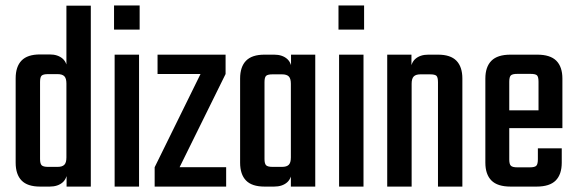

<svg xmlns="http://www.w3.org/2000/svg" viewBox="-20 -690 2133 710"><path d="M128.1 -228.2H37.9V-400.3Q37.9 -443.6 59.8 -466.2Q81.7 -488.7 128.2 -488.7H163.6Q194 -488.7 212 -472.8Q230 -456.9 230 -421.2V-348.6H225.6V-381.1Q225.6 -400.3 217.9 -408.1Q210.2 -415.9 193 -415.9H157.9Q140.1 -415.9 134.1 -410.4Q128.1 -404.9 128.1 -386.8ZM225.6 -669H315.8V0H226.2V-61.8L225.6 -67.4ZM37.9 -261.4H128.1V-102Q128.1 -84.7 134.1 -78.8Q140.1 -72.9 157.9 -72.9H193Q210.2 -72.9 217.9 -80.7Q225.6 -88.4 225.6 -107.6V-131.4L230 -130.7V-67.5Q230 -31.8 212 -15.9Q194 0 163.6 0H128.2Q81.7 0 59.8 -22.5Q37.9 -45.1 37.9 -88.5Z M494.2 0H403.9V-487.9H494.2ZM401.7 -580.6V-669.8H496.4V-580.6Z M814.2 -487.9V-416.3H562.6V-487.9ZM721.5 -416.3H814.2L644.1 -71.6H551.9ZM816.3 -71.6V0H551.9V-71.6Z M958.1 -227.4H867.9V-399.5Q867.9 -442.8 889.8 -465.4Q911.7 -487.9 958.2 -487.9H993.6Q1024 -487.9 1042 -472Q1060 -456.1 1060 -420.4V-352.5H1055.6V-380.3Q1055.6 -399.5 1047.9 -407.3Q1040.2 -415.1 1023 -415.1H987.9Q970.1 -415.1 964.1 -409.6Q958.1 -404.1 958.1 -386ZM1145.8 0H1055.6V-418.2L1056.2 -424.5V-487.9H1145.8ZM867.9 -260.6H958.1V-102Q958.1 -84.7 964.1 -78.8Q970.1 -72.9 987.9 -72.9H1023Q1040.2 -72.9 1047.9 -80.7Q1055.6 -88.4 1055.6 -107.6V-133.8H1060V-67.5Q1060 -31.8 1042 -15.9Q1024 0 993.6 0H958.2Q911.7 0 889.8 -22.5Q867.9 -45.1 867.9 -88.5Z M1324.2 0H1233.9V-487.9H1324.2ZM1231.7 -580.6V-669.8H1326.4V-580.6Z M1502.2 0H1411.9V-487.9H1501.5V-426.9L1502.2 -421.4ZM1689.8 0H1599.6V-386Q1599.6 -404.1 1594 -409.6Q1588.4 -415.1 1569.9 -415.1H1534.7Q1517.7 -415.1 1510 -407.3Q1502.2 -399.5 1502.2 -380.3V-347.8H1497.7V-420.4Q1497.7 -456.1 1515.7 -472Q1533.7 -487.9 1564.1 -487.9H1599.5Q1646 -487.9 1667.9 -465.4Q1689.8 -442.8 1689.8 -399.5Z M1863.2 -387.6V-100.3Q1863.2 -83 1869.2 -77.1Q1875.2 -71.2 1892.9 -71.2H1918V0H1868.1Q1819.7 0 1797.3 -22.5Q1774.8 -45.1 1774.8 -88.5V-399.5Q1774.8 -442.8 1797.3 -465.4Q1819.7 -487.9 1868.1 -487.9H1923.3V-416.8H1892.9Q1875.2 -416.8 1869.2 -411.3Q1863.2 -405.8 1863.2 -387.6ZM1971.4 -228.6V-387.6Q1971.4 -405.8 1965.8 -411.3Q1960.2 -416.8 1941.7 -416.8H1910.4V-487.9H1966.4Q2014.8 -487.9 2037.3 -465.4Q2059.7 -442.8 2059.7 -399.5V-228.6ZM1969 -100.7V-141.4H2057.3V-88.5Q2057.3 -45.1 2034.9 -22.5Q2012.5 0 1964.1 0H1910.4V-71.2H1939.3Q1957.8 -71.2 1963.4 -77.3Q1969 -83.4 1969 -100.7ZM2059.7 -282V-216.1H1807.2V-282Z"/></svg>

Font: Teko Variable Light
Style: Regular
Weight: 300
Designer: Manushi Parikh, Jonny Pinhorn
Foundry: Indian Type Foundry
Version: Version 3.000